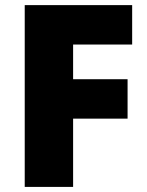

<svg xmlns="http://www.w3.org/2000/svg" viewBox="-20 -734 579 754"><path d="M267.1 -268.1H481V-422.9H267.1V-559.1H499V-713.9H77.1V0H267.1Z"/></svg>

Font: Sahel Black
Style: Bold
Weight: 900
Foundry: Saber Rastikerdar (saber.rastikerdar@gmail.com)
Version: Version 3.4.0